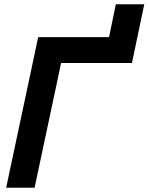

<svg xmlns="http://www.w3.org/2000/svg" viewBox="-20 -885 700 905"><path d="M9 0 160 -710H494L526 -865H660L602 -588H268L143 0Z"/></svg>

Font: Geist Mono ExtraBold
Style: Italic
Weight: 800
Italic angle: -12°
Monospace: yes
Designer: Basement.studio, Andrés Briganti, Mateo Zaragoza
Foundry: Basement.studio, Vercel, Andrés Briganti, Guido Ferreyra, Mateo Zaragoza
Version: Version 1.500; ttfautohint (v1.8.4.7-5d5b)